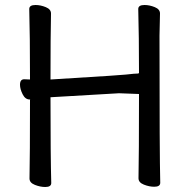

<svg xmlns="http://www.w3.org/2000/svg" viewBox="-20 -731 740 768"><path d="M161 17Q141 17 119.5 8.5Q98 0 98 -17Q100 -106 100 -332L102 -333H99Q81 -333 70.5 -354Q60 -375 60 -392Q60 -414 77 -414L100 -413Q100 -589 97 -695Q97 -711 122 -711Q142 -711 163 -702.5Q184 -694 184 -677Q182 -588 182 -413Q486 -431 515 -436Q536 -436 536 -439Q536 -587 533 -695Q533 -711 558 -711Q578 -711 599 -702.5Q620 -694 620 -677L618 -588Q618 -106 621 0Q621 16 597 16Q577 16 555.5 7.5Q534 -1 534 -18Q536 -107 536 -355L456 -358L182 -342Q182 -105 185 1Q185 17 161 17Z"/></svg>

Font: LXGW WenKai Medium
Style: Regular
Weight: 500
Designer: LXGW / Fontworks Inc.
Foundry: LXGW / Fontworks Inc.
Version: Version 1.501; October 10, 2024